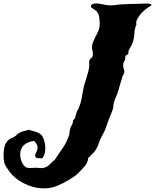

<svg xmlns="http://www.w3.org/2000/svg" viewBox="-425 -740 881 1092"><path d="M436.5 -712.9Q434.6 -706.1 428.7 -704.1Q422.9 -702.1 418 -698.2Q405.3 -689.5 391.6 -677.2Q377.9 -665 368.2 -651.4Q360.4 -640.6 354 -627.9Q347.7 -615.2 350.6 -599.6Q339.8 -574.2 338.9 -546.9Q337.9 -519.5 328.1 -495.1Q323.2 -479.5 313.5 -465.8Q303.7 -452.1 304.7 -432.6Q299.8 -429.7 294.9 -427.2Q290 -424.8 287.1 -419.9Q290 -405.3 282.7 -393.6Q275.4 -381.8 275.4 -367.2Q275.4 -356.4 279.3 -347.2Q283.2 -337.9 282.2 -329.1Q281.2 -322.3 277.3 -316.9Q273.4 -311.5 271.5 -303.7Q265.6 -286.1 259.8 -266.1Q253.9 -246.1 248 -224.6Q242.2 -205.1 233.9 -187Q225.6 -168.9 221.7 -151.4Q219.7 -146.5 220.2 -141.1Q220.7 -135.7 219.7 -130.9Q216.8 -117.2 210.4 -101.6Q204.1 -85.9 198.2 -71.3Q192.4 -55.7 186.5 -40.5Q180.7 -25.4 175.8 -9.8Q170.9 3.9 163.6 17.1Q156.2 30.3 149.4 43.9Q141.6 59.6 136.7 75.7Q131.8 91.8 125 102.5Q116.2 120.1 101.6 133.8Q86.9 147.5 76.2 159.2Q75.2 174.8 69.8 185.5Q64.5 196.3 57.1 205.1Q49.8 213.9 41.5 222.2Q33.2 230.5 25.4 239.3Q11.7 253.9 -2.4 263.2Q-16.6 272.5 -33.2 283.2Q-61.5 300.8 -100.1 316.9Q-138.7 333 -180.7 331.1Q-210.9 330.1 -239.3 322.3Q-267.6 314.5 -292.5 301.3Q-317.4 288.1 -337.4 271.5Q-357.4 254.9 -370.1 237.3Q-380.9 222.7 -390.1 208.5Q-399.4 194.3 -402.3 174.8Q-407.2 141.6 -401.9 106.4Q-396.5 71.3 -375 54.7Q-370.1 49.8 -360.4 45.9Q-350.6 42 -342.8 37.1Q-335 32.2 -328.1 25.4Q-321.3 18.6 -314.5 15.6Q-302.7 8.8 -289.6 5.9Q-276.4 2.9 -262.7 -2Q-243.2 2.9 -223.1 9.3Q-203.1 15.6 -189.5 27.3Q-180.7 38.1 -174.8 55.7Q-168.9 73.2 -167.5 92.8Q-166 112.3 -170.4 130.9Q-174.8 149.4 -186.5 161.1Q-196.3 159.2 -206.1 159.7Q-215.8 160.2 -221.7 155.3Q-225.6 149.4 -225.1 143.6Q-224.6 137.7 -222.2 132.3Q-219.7 127 -216.8 121.6Q-213.9 116.2 -212.9 111.3Q-209 94.7 -214.8 83Q-220.7 71.3 -231.4 61.5Q-248 63.5 -263.2 69.3Q-278.3 75.2 -289.6 85.9Q-300.8 96.7 -306.2 112.8Q-311.5 128.9 -309.6 150.4Q-308.6 158.2 -305.7 168.5Q-302.7 178.7 -297.9 188Q-293 197.3 -286.1 204.1Q-279.3 210.9 -271.5 213.9Q-259.8 216.8 -247.1 215.3Q-234.4 213.9 -218.8 213.9Q-206.1 214.8 -195.3 215.8Q-184.6 216.8 -176.8 214.8Q-165 211.9 -156.7 206.5Q-148.4 201.2 -141.6 194.8Q-134.8 188.5 -128.4 181.6Q-122.1 174.8 -114.3 169.9Q-92.8 136.7 -69.8 104.5Q-46.9 72.3 -33.2 32.2Q-30.3 24.4 -29.8 15.1Q-29.3 5.9 -27.3 -2.9Q-24.4 -15.6 -17.1 -27.8Q-9.8 -40 -9.8 -54.7Q1 -64.5 3.4 -74.7Q5.9 -85 10.7 -101.6Q12.7 -109.4 17.6 -115.7Q22.5 -122.1 24.4 -129.9Q34.2 -153.3 39.1 -179.2Q43.9 -205.1 48.8 -233.4Q51.8 -249 57.1 -266.1Q62.5 -283.2 67.9 -300.8Q73.2 -318.4 77.6 -335.4Q82 -352.5 83 -369.1Q83 -377.9 82 -383.8Q81.1 -389.6 84 -397.5Q86.9 -406.2 92.8 -409.2Q98.6 -412.1 100.6 -418Q105.5 -430.7 102.1 -445.8Q98.6 -460.9 97.7 -469.7Q97.7 -483.4 103 -497.6Q108.4 -511.7 115.7 -526.4Q123 -541 130.4 -555.2Q137.7 -569.3 139.6 -582Q142.6 -593.8 142.6 -608.4Q141.6 -623 139.6 -639.6Q137.7 -656.2 131.8 -666Q125 -670.9 126 -672.9Q127 -674.8 126 -675.8Q123 -678.7 117.2 -682.1Q111.3 -685.5 106 -689Q100.6 -692.4 96.2 -696.3Q91.8 -700.2 91.8 -704.1Q91.8 -710.9 97.2 -714.4Q102.5 -717.8 110.4 -719.2Q118.2 -720.7 126.5 -720.2Q134.8 -719.7 140.6 -718.8Q155.3 -716.8 166.5 -713.9Q177.7 -710.9 196.3 -710Q208 -709 217.3 -710Q226.6 -710.9 235.4 -711.9Q244.1 -712.9 253.9 -714.4Q263.7 -715.8 278.3 -715.8Q313.5 -717.8 340.3 -717.8Q367.2 -717.8 401.4 -719.7Q403.3 -719.7 408.7 -720.2Q414.1 -720.7 419.9 -719.7Q425.8 -718.8 430.2 -717.3Q434.6 -715.8 436.5 -712.9Z"/></svg>

Font: Trade Winds
Style: Regular
Weight: 400
Designer: Squid
Foundry: Font Diner, Inc DBA Sideshow
Version: Version 1.000